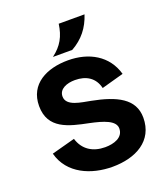

<svg xmlns="http://www.w3.org/2000/svg" viewBox="-141 -862 847 972"><g transform="rotate(-20 282.5 -376.0)"><path d="M298 11C185 11 67 -37 36 -155L162 -189C181 -126 231 -95 297 -95C344 -95 396 -111 396 -160C396 -203 334 -222 263 -237C159 -258 53 -281 53 -405C53 -524 155 -573 269 -573C381 -573 476 -521 506 -414L387 -381C373 -440 328 -467 268 -467C225 -467 181 -451 181 -410C181 -357 261 -350 310 -340C439 -315 529 -273 529 -170C529 -45 424 11 298 11ZM204 -615H308C369 -649 407 -698 428 -763H289C280 -698 256 -654 204 -615Z"/></g></svg>

Font: Swile Sans
Style: Bold
Weight: 700
Designer: Lord
Foundry: Lord
Version: Version 1.477;FEAKit 1.0